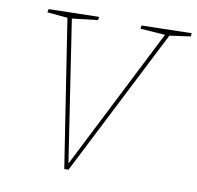

<svg xmlns="http://www.w3.org/2000/svg" viewBox="-78 -772 877 855"><g transform="rotate(10 360.5 -345.0)"><path d="M267 2 163 -670 170 -663 72 -672 75 -687 302 -692 300 -677 179 -663 183 -670 282 -19H278L608 -670L610 -664L493 -672L495 -687L721 -692L719 -677L618 -663L628 -670L286 2Z"/></g></svg>

Font: Bitter Thin Thin
Style: Italic
Weight: 250
Italic angle: -9°
Version: Version 2.002